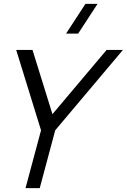

<svg xmlns="http://www.w3.org/2000/svg" viewBox="-20 -980 660 1000"><path d="M387.1 -805 488.1 -960H425.1L324.1 -805ZM112.9 0H186.9L267.7 -301.5L620.3 -720H535.3L253.2 -385.5L149.3 -720H64.3L193.7 -301.5Z"/></svg>

Font: Manrope
Style: RegularItalic
Weight: 400
Italic angle: -15°
Designer: Mikhail Sharanda
Foundry: Mikhail Sharanda
Version: Version 4.502;hotconv 1.0.109;makeotfexe 2.5.65596